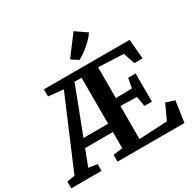

<svg xmlns="http://www.w3.org/2000/svg" viewBox="-254 -1222 1437 1435"><g transform="rotate(-30 465.0 -504.5)"><path d="M438.5 -69.5V-209H199L145 -69.5L220 -58.5V0H-41.5V-58.5L26.5 -69.5L280.5 -668.5L151.5 -681.5V-743H891L905.5 -574.5H835L802 -674L584.5 -683.5V-417L724.5 -420.5L740 -503H804.5V-260H740L725.5 -346L584.5 -349V-64L828 -76.5L887 -204.5L961.5 -181.5L935.5 0H358V-58.5ZM438.5 -280.5V-677.5H377.5L326 -541L225.5 -280.5ZM492.5 -800.5H492L432.5 -838.5L560.5 -1009L656 -943Q642 -920.5 614.5 -893Q587 -865.5 554.5 -840.5Q522 -815.5 492.5 -800.5Z"/></g></svg>

Font: Merriweather
Style: Bold
Weight: 700
Designer: Eben Sorkin
Foundry: Eben Sorkin
Version: Version 2.100; ttfautohint (v1.7.19-72a1) -l 8 -r 50 -G 200 